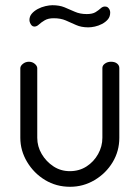

<svg xmlns="http://www.w3.org/2000/svg" viewBox="-20 -710 536 737"><path d="M249 7Q196 7 153 -19Q110 -45 84 -88.5Q58 -132 58 -181V-448Q58 -457 68 -465Q78 -473 91 -473Q104 -473 113.5 -465Q123 -457 123 -448V-181Q123 -148 140 -119Q157 -90 185 -71.5Q213 -53 248 -53Q284 -53 312 -71Q340 -89 356.5 -118.5Q373 -148 373 -181V-449Q373 -459 383 -466Q393 -473 406 -473Q421 -473 429.5 -466Q438 -459 438 -449V-181Q438 -130 412.5 -87.5Q387 -45 343.5 -19Q300 7 249 7ZM319 -605Q292 -605 272 -614Q252 -623 232.5 -631.5Q213 -640 186 -640Q165 -640 151.5 -632Q138 -624 129.5 -616Q121 -608 112 -608Q106 -608 102 -612Q98 -616 95.5 -622Q93 -628 93 -633Q93 -647 102 -657.5Q111 -668 125 -675.5Q139 -683 154.5 -686.5Q170 -690 181 -690Q208 -690 227.5 -682Q247 -674 267 -665Q287 -656 313 -656Q335 -656 347 -663.5Q359 -671 366.5 -678Q374 -685 383 -685Q390 -685 394.5 -681Q399 -677 401 -672Q403 -667 403 -662Q403 -646 394 -635.5Q385 -625 371.5 -618Q358 -611 344 -608Q330 -605 319 -605Z"/></svg>

Font: Dosis
Style: Regular
Weight: 400
Designer: EdgarTolentino, PabloImpallari, IginoMarini
Foundry: EdgarTolentino, PabloImpallari, IginoMarini
Version: Version 3.001; ttfautohint (v1.8.2)